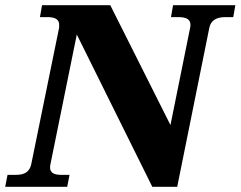

<svg xmlns="http://www.w3.org/2000/svg" viewBox="-48 -720 927 740"><path d="M-19 -46H12Q39 -46 53 -55.5Q67 -65 72 -85L180 -614V-625Q180 -654 136 -654H106L114 -700H377L609 -238L685 -614Q686 -618 686 -625Q686 -654 641 -654H611L619 -700H859L851 -654H820Q768 -654 759 -614L635 0H539L248 -587L146 -85Q145 -81 145 -74Q145 -60 155.5 -53Q166 -46 189 -46H220L211 0H-28Z"/></svg>

Font: Taviraj ExtraBold
Style: Italic
Weight: 800
Italic angle: -12°
Designer: Katatrad Team
Foundry: CadsonDemak
Version: Version 1.001